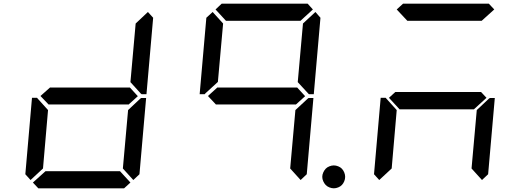

<svg xmlns="http://www.w3.org/2000/svg" viewBox="-20 -1020 2873 1040"><path d="M145.5 -44.9 117.2 -76.2 153.3 -490.2H180.7L184.6 -485.4L240.2 -423.8L212.9 -107.4ZM726.6 -499 675.8 -453.1V-454.1H244.1V-453.1L199.2 -500L252 -546.9V-545.9H683.6ZM739.3 -485.4 745.1 -489.3H771.5L735.4 -76.2L702.1 -44.9L645.5 -107.4L673.8 -423.8ZM781.2 -955.1 809.6 -923.8 773.4 -509.8H747.1L742.2 -513.7L686.5 -575.2L714.8 -892.6ZM686.5 -31.2 652.3 0H187.5L158.2 -31.2L226.6 -92.8H629.9Z M1844.7 -85.9Q1849.6 -74.2 1849.6 -62Q1849.6 -49.8 1844.7 -38.1Q1839.8 -26.4 1832 -18.1Q1824.2 -9.8 1812 -4.9Q1799.8 0 1788.1 0Q1776.4 0 1764.2 -4.9Q1752 -9.8 1744.1 -18.1Q1736.3 -26.4 1731 -38.1Q1725.6 -49.8 1725.6 -62Q1725.6 -74.2 1731 -85.9Q1736.3 -97.7 1744.1 -106Q1752 -114.3 1764.2 -119.1Q1776.4 -124 1788.1 -124Q1799.8 -124 1812 -119.1Q1824.2 -114.3 1832 -106Q1839.8 -97.7 1844.7 -85.9ZM1092.8 -514.6 1088.9 -509.8H1061.5L1097.7 -923.8L1131.8 -955.1L1188.5 -892.6L1160.2 -576.2ZM1147.5 -968.8 1180.7 -1000H1646.5L1674.8 -968.8L1607.4 -907.2H1204.1ZM1632.8 -499 1582 -453.1V-454.1H1150.4V-453.1L1106.4 -500L1158.2 -546.9V-545.9H1589.8ZM1646.5 -485.4 1651.4 -489.3H1677.7L1641.6 -76.2L1608.4 -44.9L1551.8 -107.4L1580.1 -423.8ZM1688.5 -955.1 1715.8 -923.8 1679.7 -509.8H1653.3L1649.4 -513.7L1592.8 -575.2L1621.1 -892.6Z M2086.9 -490.2 2121.1 -521.5H2585.9L2615.2 -490.2L2546.9 -427.7H2144.5ZM2034.2 -44.9 2005.9 -76.2 2042 -490.2H2069.3L2073.2 -485.4L2128.9 -423.8L2101.6 -107.4ZM2128.9 -968.8 2163.1 -1000H2627.9L2657.2 -968.8L2588.9 -907.2H2186.5ZM2627.9 -485.4 2633.8 -489.3H2660.2L2624 -76.2L2590.8 -44.9L2534.2 -107.4L2562.5 -423.8Z"/></svg>

Font: my7seg
Style: Book
Weight: 400
Italic angle: -5°
Designer: Keshikan(Twitter:@keshinomi_88pro)
Version: Version 0.46